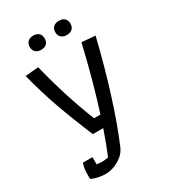

<svg xmlns="http://www.w3.org/2000/svg" viewBox="-202 -730 900 1022"><g transform="rotate(-30 248.0 -218.5)"><path d="M126 -590Q126 -611 138.5 -622.5Q151 -634 172 -634Q194 -634 206 -622.5Q218 -611 218 -590Q218 -570 206 -558.5Q194 -547 172 -547Q151 -547 138.5 -558.5Q126 -570 126 -590ZM283 -590Q283 -611 295.5 -622.5Q308 -634 330 -634Q352 -634 364 -622.5Q376 -611 376 -590Q376 -570 364 -558.5Q352 -547 330 -547Q308 -547 295.5 -558.5Q283 -570 283 -590ZM53 178V147Q53 115 63 84H122V128Q136 131 157 131Q167 131 193 127Q218 68 249 -21H185Q130 -153 94 -255Q58 -357 30 -468L111 -475Q163 -265 233 -91H272Q327 -261 377 -475L460 -468Q419 -299 371.5 -148.5Q324 2 277 112Q261 150 220.5 173.5Q180 197 141 197Q91 197 53 178Z"/></g></svg>

Font: Athiti Medium
Style: Regular
Weight: 500
Designer: CadsonDemak Team
Foundry: CadsonDemak
Version: Version 1.033